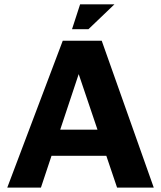

<svg xmlns="http://www.w3.org/2000/svg" viewBox="-20 -852 731 872"><path d="M13 0 265 -667H442L678.3 0H511.7L298.9 -629.4L377.6 -636.3L165.9 0ZM155.2 -144.3 188.3 -263H491.5L506.3 -144.3ZM307.1 -719.4 343.8 -832.3H499.7L381.7 -719.4Z"/></svg>

Font: Maven Pro
Style: Regular
Weight: 400
Designer: Joe Prince
Foundry: Joe Prince
Version: Version 2.103